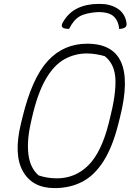

<svg xmlns="http://www.w3.org/2000/svg" viewBox="-20 -944 690 984"><path d="M334 -796Q323 -796 314 -797.5Q305 -799 300 -804Q292 -812 302 -829Q330 -879 377 -901.5Q424 -924 485 -924H493Q545 -924 582.5 -900Q620 -876 628 -829Q631 -812 623 -805Q617 -800 608 -798Q599 -796 591 -795Q587 -838 562 -860.5Q537 -883 480 -882Q419 -878 388 -860Q357 -842 334 -796ZM427 -720Q690 -720 595 -343L587 -311Q557 -191 510.5 -118Q464 -45 401.5 -12.5Q339 20 260 20Q146 20 97.5 -66Q49 -152 87 -309L95 -342Q144 -544 225 -632Q306 -720 427 -720ZM137 -310Q117 -219 126 -150.5Q135 -82 178 -45Q223 -30 271 -30Q366 -30 433 -97Q500 -164 537 -312L543 -336Q575 -461 571.5 -538.5Q568 -616 517 -656Q501 -661 475.5 -665.5Q450 -670 425 -670Q363 -670 309.5 -640Q256 -610 214 -537.5Q172 -465 143 -337Z"/></svg>

Font: Recursive Sn Csl St Lt
Style: Italic
Weight: 300
Italic angle: -15°
Version: Version 1.079;hotconv 1.0.112;makeotfexe 2.5.65598; ttfautoh